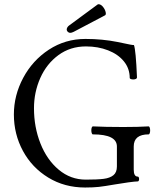

<svg xmlns="http://www.w3.org/2000/svg" viewBox="-20 -857 728 891"><path d="M44.4 -325.7Q44.4 -414.6 87.6 -495.6Q130.9 -576.7 206.8 -626.5Q282.7 -676.3 376.5 -676.3Q455.1 -676.3 525.9 -662.1L558.6 -655.3Q572.8 -652.3 584 -650.1Q595.2 -647.9 601.6 -647.9Q610.4 -625 615.7 -497.6Q615.7 -493.2 610.6 -490.7Q605.5 -488.3 598.6 -488.3Q591.8 -488.3 586.9 -490.2Q582 -492.2 582 -495.1Q582 -539.1 554.9 -572.3Q527.8 -605.5 481.4 -623.5Q435.1 -641.6 378.9 -641.6Q306.2 -641.6 251.2 -601.3Q196.3 -561 167 -495.1Q137.7 -429.2 137.7 -354.5Q137.7 -267.1 167.7 -191.2Q197.8 -115.2 252.7 -69.3Q307.6 -23.4 378.4 -23.4Q432.1 -23.4 461.2 -27.1Q490.2 -30.8 506.3 -43.9Q522.5 -57.1 522.5 -84.5V-177.2Q522.5 -233.4 411.1 -233.4Q407.7 -233.4 405.8 -239Q403.8 -244.6 403.8 -252.4Q403.8 -259.8 405.8 -265.1Q407.7 -270.5 411.1 -270.5Q467.3 -267.6 551.8 -267.6Q622.6 -267.6 669.4 -270.5Q672.9 -270.5 674.8 -264.9Q676.8 -259.3 676.8 -251.5Q676.8 -244.1 674.8 -238.8Q672.9 -233.4 669.4 -233.4Q600.6 -233.4 600.6 -177.2V-70.3Q600.6 -37.6 618.7 -37.6Q622.1 -37.6 623.8 -34.2Q625.5 -30.8 625.5 -26.4Q625.5 -21.5 623.8 -18.3Q622.1 -15.1 619.1 -15.1Q607.9 -15.1 575.4 -10.7Q543 -6.3 512.7 -1Q465.3 7.3 438.5 10.3Q411.6 13.2 375 13.2Q279.3 13.2 203.9 -33Q128.4 -79.1 86.4 -156.7Q44.4 -234.4 44.4 -325.7ZM322.3 -709.5Q312.5 -704.6 306.2 -704.6Q297.9 -704.6 292 -712.4Q289.6 -716.3 289.6 -719.7Q289.6 -725.1 292.7 -730.2Q295.9 -735.4 300.8 -738.8L432.6 -835.9Q434.6 -837.4 438 -837.4Q443.4 -837.4 449.5 -833.3Q455.6 -829.1 460.9 -821.3Q465.8 -814.5 468.5 -806.9Q471.2 -799.3 471.2 -793.9Q471.2 -788.1 467.8 -786.1Z"/></svg>

Font: JuniusX
Style: Regular
Weight: 400
Designer: Peter S. Baker
Foundry: Briery Creek Software
Version: Version 1.004